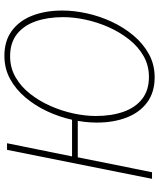

<svg xmlns="http://www.w3.org/2000/svg" viewBox="55 -767 724 874"><g transform="rotate(-90 417.0 -330.0)"><path d="M40 0 172 -660H202L142 -364H328L324 -338H138L70 0ZM502 12Q434 12 388 -22Q342 -56 319 -115.5Q296 -175 296 -252Q296 -306 309 -364.5Q322 -423 347.5 -477.5Q373 -532 410 -576Q447 -620 494.5 -646Q542 -672 600 -672Q668 -672 714 -638Q760 -604 783 -544.5Q806 -485 806 -408Q806 -354 793 -295.5Q780 -237 754.5 -182.5Q729 -128 692 -84Q655 -40 607.5 -14Q560 12 502 12ZM504 -14Q556 -14 599 -38.5Q642 -63 675 -105Q708 -147 730.5 -198Q753 -249 764.5 -302.5Q776 -356 776 -404Q776 -475 757 -529.5Q738 -584 698.5 -615Q659 -646 598 -646Q546 -646 503 -621.5Q460 -597 427 -555Q394 -513 371.5 -462Q349 -411 337.5 -357.5Q326 -304 326 -256Q326 -185 345 -130.5Q364 -76 403.5 -45Q443 -14 504 -14Z"/></g></svg>

Font: Source Sans Variable
Style: Italic
Weight: 200
Italic angle: -11°
Designer: Paul D. Hunt
Foundry: Adobe Systems Incorporated
Version: Version 3.006;hotconv 1.0.111;makeotfexe 2.5.65597